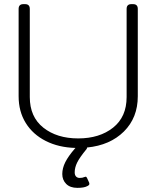

<svg xmlns="http://www.w3.org/2000/svg" viewBox="-20 -700 756 928"><path d="M646 -657V-235Q646 -131 579 -64.5Q512 2 401 13Q401 17 398 21Q365 61 353 85.5Q341 110 341 133Q341 146 347.5 153Q354 160 365 160Q379 160 387 156Q393 154 394 154Q398 154 401 161L411 183Q412 185 412 189Q412 195 401 200Q386 208 354 208Q319 208 300 189Q281 170 281 141Q281 113 295.5 84Q310 55 342 18L345 15Q264 13 201.5 -18.5Q139 -50 104.5 -105.5Q70 -161 70 -235V-657Q70 -680 93 -680H101Q124 -680 124 -657V-231Q124 -135 189.5 -83Q255 -31 358 -31Q461 -31 526.5 -83Q592 -135 592 -231V-657Q592 -680 615 -680H623Q646 -680 646 -657Z"/></svg>

Font: Mitr ExtraLight
Style: Regular
Weight: 275
Designer: Thanarat Vachiruckul
Foundry: Cadson Demak Co.,Ltd.
Version: Version 1.001